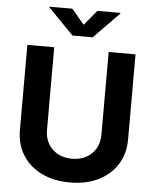

<svg xmlns="http://www.w3.org/2000/svg" viewBox="-62 -1001 856 1062"><g transform="rotate(5 366.0 -469.5)"><path d="M366 10.1Q275.8 10.1 208.2 -23.2Q140.5 -56.5 103.1 -116.2Q65.7 -176 65.7 -255.2V-727.5H214.9V-267.5Q214.9 -225 233.8 -192.2Q252.6 -159.3 286.5 -140.5Q320.4 -121.7 366 -121.7Q411.8 -121.7 445.7 -140.5Q479.6 -159.3 498.3 -192.2Q517.1 -225 517.1 -267.5V-727.5H666.3V-255.2Q666.3 -176 628.7 -116.2Q591.2 -56.5 523.7 -23.2Q456.1 10.1 366 10.1ZM296.2 -948.7 366 -865.6 435.3 -948.7H563V-945.1L422 -800.8H309.7L168.9 -945.1V-948.7Z"/></g></svg>

Font: Adwaita Sans
Style: Regular
Weight: 400
Designer: Rasmus Andersson
Foundry: rsms
Version: Version 4.001;git-9221beed3